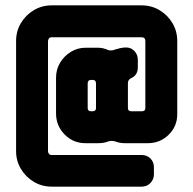

<svg xmlns="http://www.w3.org/2000/svg" viewBox="-20 -696 721 716"><path d="M641 -270Q641 -225 609 -193.5Q577 -162 531 -162H447Q426 -162 408 -169Q396 -172 385 -169Q368 -162 346 -162H299Q253 -162 221 -194.5Q189 -227 189 -273V-406Q189 -437 204 -462Q219 -487 244 -502.5Q269 -518 299 -518H346Q356 -518 366 -515.5Q376 -513 384 -509Q397 -506 408 -511Q418 -514 428.5 -516.5Q439 -519 450 -519Q469 -519 481.5 -505.5Q494 -492 494 -473V-445Q494 -415 468 -404Q457 -398 457 -386V-293Q457 -281 470 -281H509Q522 -281 522 -293V-543Q522 -557 508 -557H173Q164 -557 161.5 -551Q159 -545 159 -543V-132Q159 -127 162.5 -122.5Q166 -118 173 -118H508Q528 -118 541 -105Q554 -92 554 -72V-46Q554 -27 541 -13.5Q528 0 508 0H173Q136 0 106 -18Q76 -36 58 -66Q40 -96 40 -132V-543Q40 -580 58 -610Q76 -640 106 -658Q136 -676 173 -676H508Q545 -676 575 -658Q605 -640 623 -610Q641 -580 641 -543ZM338 -293V-385Q338 -398 325 -398H320Q307 -398 307 -385V-293Q307 -281 320 -281H325Q338 -281 338 -293Z"/></svg>

Font: Monomaniac One
Style: Regular
Weight: 400
Version: Version 1.000; ttfautohint (v1.8.3)